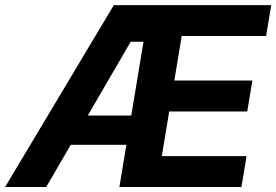

<svg xmlns="http://www.w3.org/2000/svg" viewBox="-42 -748 1104 768"><path d="M-21.6 0 413.3 -727.5H1042.9L1022.3 -604.1H684.9L655.3 -425.8H967.5L947 -302.1H634.8L605.3 -123.5H944.2L923.7 0H435.6L532 -581H480.8L142.9 0ZM177.7 -168.8 197 -285.8H567.3L548 -168.8Z"/></svg>

Font: Inter Variable
Style: Italic
Weight: 400
Italic angle: -9.39999°
Designer: Rasmus Andersson
Foundry: rsms
Version: Version 4.001;git-9221beed3